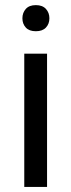

<svg xmlns="http://www.w3.org/2000/svg" viewBox="-20 -741 283 761"><path d="M166.5 0H76.2V-528.3H166.5ZM68.8 -668.5Q68.8 -690.4 82.3 -705.6Q95.7 -720.7 122.1 -720.7Q148.4 -720.7 162.1 -705.6Q175.8 -690.4 175.8 -668.5Q175.8 -646.5 162.1 -631.8Q148.4 -617.2 122.1 -617.2Q95.7 -617.2 82.3 -631.8Q68.8 -646.5 68.8 -668.5Z"/></svg>

Font: Vazir UI
Style: Regular-UI
Weight: 400
Designer: Saber Rastikerdar
Foundry: Saber Rastikerdar
Version: Version 30.1.0